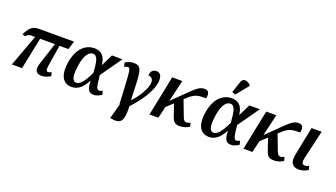

<svg xmlns="http://www.w3.org/2000/svg" viewBox="-80 -1504 4222 2412"><g transform="rotate(20 2031.0 -298.0)"><path d="M52 0H188L275 -424H473L377 -127C348 -40 374 8 448 8C484 8 522 -3 567 -30L554 -80C534 -68 522 -65 512 -65C489 -65 479 -81 488 -138L534 -424H653L688 -536H218C138 -536 93 -500 48 -402L84 -389C114 -417 130 -424 156 -424H208Z M853 10C943 10 1003 -56 1049 -145H1051C1057 -27 1079 8 1147 8C1189 8 1226 -14 1251 -30L1237 -80C1219 -70 1207 -65 1195 -65C1156 -65 1152 -104 1135 -252L1336 -536H1195L1120 -383H1116C1103 -505 1040 -546 960 -546C837 -546 733 -451 705 -257C678 -65 750 10 853 10ZM890 -60C844 -60 815 -104 838 -265C859 -414 911 -476 964 -476C1026 -476 1041 -399 1051 -249C1006 -160 954 -60 890 -60Z M1476 215C1607 236 1625 159 1619 -13C1711 -108 1861 -300 1861 -450C1861 -516 1830 -543 1788 -543C1745 -543 1711 -512 1711 -457C1748 -457 1776 -433 1776 -388C1776 -306 1692 -170 1614 -91H1611C1597 -466 1607 -541 1486 -541C1450 -541 1407 -530 1374 -506L1387 -453C1406 -463 1418 -468 1432 -468C1472 -468 1470 -434 1493 9L1498 8L1443 210Z M1891 0H2010L2047 -156L2133 -237L2185 -85C2210 -7 2240 8 2304 8C2350 8 2396 -12 2424 -30L2411 -80C2393 -70 2380 -65 2362 -65C2331 -65 2321 -83 2304 -126L2228 -326L2254 -350C2338 -430 2380 -434 2491 -435C2505 -505 2488 -540 2433 -540C2369 -540 2327 -500 2235 -410L2067 -245L2135 -536H2000Z M2818 -604 2949 -765 2950 -777C2911 -819 2845 -837 2824 -775L2772 -621ZM2689 10C2779 10 2839 -56 2885 -145H2887C2893 -27 2915 8 2983 8C3025 8 3062 -14 3087 -30L3073 -80C3055 -70 3043 -65 3031 -65C2992 -65 2988 -104 2971 -252L3172 -536H3031L2956 -383H2952C2939 -505 2876 -546 2796 -546C2673 -546 2569 -451 2541 -257C2514 -65 2586 10 2689 10ZM2726 -60C2680 -60 2651 -104 2674 -265C2695 -414 2747 -476 2800 -476C2862 -476 2877 -399 2887 -249C2842 -160 2790 -60 2726 -60Z M3148 0H3267L3304 -156L3390 -237L3442 -85C3467 -7 3497 8 3561 8C3607 8 3653 -12 3681 -30L3668 -80C3650 -70 3637 -65 3619 -65C3588 -65 3578 -83 3561 -126L3485 -326L3511 -350C3595 -430 3637 -434 3748 -435C3762 -505 3745 -540 3690 -540C3626 -540 3584 -500 3492 -410L3324 -245L3392 -536H3257Z M3891 9C3937 9 3984 -13 4010 -29L3998 -79C3981 -70 3966 -64 3944 -64C3902 -64 3896 -97 3910 -156L3998 -536H3863L3786 -151C3765 -42 3803 9 3891 9Z"/></g></svg>

Font: Noto Serif SemiBold
Style: Italic
Weight: 600
Italic angle: -12°
Designer: Monotype Design Team
Foundry: Monotype Imaging Inc.
Version: Version 2.014